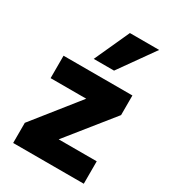

<svg xmlns="http://www.w3.org/2000/svg" viewBox="-185 -854 845 949"><g transform="rotate(30 237.0 -379.5)"><path d="M44 0V-115L280 -411L277 -370H44V-498H437V-386L197 -87L199 -128H447V0ZM181 -559 272 -759H439L297 -559Z"/></g></svg>

Font: Nunito Sans 10pt SemiCondensed Black
Style: Regular
Weight: 900
Width: 4
Designer: Vernon Adams
Foundry: Vernon Adams
Version: Version 3.101;gftools[0.9.27]